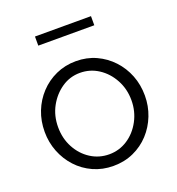

<svg xmlns="http://www.w3.org/2000/svg" viewBox="-131 -816 857 931"><g transform="rotate(-20 297.5 -350.0)"><path d="M297 10Q241 10 193.5 -11.5Q146 -33 111.5 -70.5Q77 -108 58 -156.5Q39 -205 39 -259Q39 -315 58 -363.5Q77 -412 112 -449.5Q147 -487 194.5 -508.5Q242 -530 298 -530Q354 -530 401 -508.5Q448 -487 483 -449.5Q518 -412 537 -363.5Q556 -315 556 -259Q556 -205 537 -156.5Q518 -108 483.5 -70.5Q449 -33 401.5 -11.5Q354 10 297 10ZM108 -258Q108 -200 133.5 -152.5Q159 -105 202 -77.5Q245 -50 297 -50Q349 -50 392 -78Q435 -106 461 -154.5Q487 -203 487 -260Q487 -318 461 -366Q435 -414 392 -442Q349 -470 297 -470Q245 -470 202.5 -441Q160 -412 134 -364.5Q108 -317 108 -258ZM153 -663V-710H442V-663Z"/></g></svg>

Font: Raleway Thin
Style: Regular
Weight: 400
Version: Version 4.026